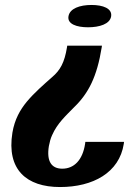

<svg xmlns="http://www.w3.org/2000/svg" viewBox="-20 -558 537 774"><path d="M30 -23C6 126 87 196 222 196C355 196 461 138 479 22L480 14H324L323 22C313 88 278 122 231 122C188 122 167 93 177 31C180 15 184 0 190 -13C211 -61 245 -91 279 -126C337 -182 371 -249 390 -367L391 -374H251L250 -367C240 -306 223 -275 190 -247C155 -216 119 -185 88 -148C61 -115 39 -77 30 -23ZM256 -492C251 -461 289 -448 335 -448C381 -448 423 -461 428 -492C433 -524 395 -538 349 -538C302 -538 261 -524 256 -492Z"/></svg>

Font: Aerodynamic
Style: BdObl
Weight: 500
Designer: Google
Version: Version 2.000980; 2014